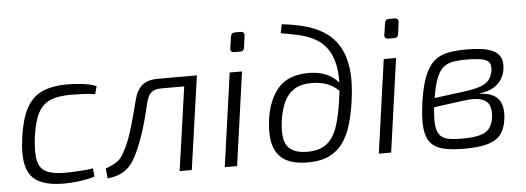

<svg xmlns="http://www.w3.org/2000/svg" viewBox="-48 -845 2719 992"><g transform="rotate(-5 1311.5 -348.5)"><path d="M310 -497Q343 -497 385 -492.5Q427 -488 459 -475L448 -434Q418 -439 381.5 -440.5Q345 -442 321 -442Q257 -442 216 -425Q175 -408 152 -364.5Q129 -321 118 -240Q108 -160 118 -117.5Q128 -75 162 -59Q196 -43 258 -43Q273 -43 298 -44Q323 -45 350.5 -47Q378 -49 403 -53L407 -10Q371 1 328.5 6.5Q286 12 247 12Q164 12 116.5 -13.5Q69 -39 54.5 -95.5Q40 -152 53 -245Q66 -338 95.5 -393.5Q125 -449 177 -473Q229 -497 310 -497Z M967 -485 960 -434H790Q757 -434 739 -419Q721 -404 712 -367Q702 -322 688.5 -273Q675 -224 658.5 -178.5Q642 -133 622 -95Q607 -64 585.5 -42.5Q564 -21 536 -9.5Q508 2 474 5L469 -47Q502 -58 526 -73.5Q550 -89 566 -121Q582 -148 595 -182.5Q608 -217 618.5 -253.5Q629 -290 638 -323.5Q647 -357 653 -382Q666 -435 694.5 -460Q723 -485 778 -485ZM980 -485 911 0H848L917 -485Z M1214 -485 1146 0H1082L1150 -485ZM1224 -689Q1235 -689 1240 -682.5Q1245 -676 1243 -666L1235 -607Q1233 -588 1213 -588H1184Q1160 -588 1164 -611L1173 -669Q1175 -689 1195 -689Z M1440 -710Q1502 -703 1557.5 -688.5Q1613 -674 1657.5 -645.5Q1702 -617 1731 -570Q1760 -523 1769.5 -451.5Q1779 -380 1764 -278Q1755 -216 1739.5 -163Q1724 -110 1696.5 -70.5Q1669 -31 1624.5 -9Q1580 13 1512 13Q1439 13 1395.5 -12.5Q1352 -38 1336.5 -90Q1321 -142 1331 -222Q1345 -326 1397.5 -386.5Q1450 -447 1557 -447Q1579 -447 1603 -443Q1627 -439 1651.5 -428Q1676 -417 1697.5 -396.5Q1719 -376 1737 -341L1729 -313Q1707 -346 1680 -363.5Q1653 -381 1624 -387.5Q1595 -394 1567 -394Q1511 -394 1476.5 -372Q1442 -350 1423.5 -310.5Q1405 -271 1397 -217Q1383 -120 1412 -81Q1441 -42 1514 -42Q1578 -42 1614.5 -70.5Q1651 -99 1670 -154.5Q1689 -210 1700 -290Q1715 -383 1707.5 -445.5Q1700 -508 1676 -548Q1652 -588 1614.5 -610.5Q1577 -633 1530 -644.5Q1483 -656 1430 -664Z M2013 -485 1945 0H1881L1949 -485ZM2023 -689Q2034 -689 2039 -682.5Q2044 -676 2042 -666L2034 -607Q2032 -588 2012 -588H1983Q1959 -588 1963 -611L1972 -669Q1974 -689 1994 -689Z M2379 -497Q2420 -497 2455.5 -492.5Q2491 -488 2517 -475.5Q2543 -463 2555 -438Q2567 -413 2559 -370Q2554 -346 2539.5 -324Q2525 -302 2498.5 -286.5Q2472 -271 2430 -265L2429 -263Q2500 -259 2526 -222Q2552 -185 2542 -117Q2535 -68 2511 -39.5Q2487 -11 2441 1Q2395 13 2322 13Q2257 13 2214.5 2.5Q2172 -8 2149 -36Q2126 -64 2121.5 -115.5Q2117 -167 2129 -249Q2141 -330 2161 -379.5Q2181 -429 2210 -454.5Q2239 -480 2281 -488.5Q2323 -497 2379 -497ZM2372 -445Q2330 -445 2300 -439Q2270 -433 2249.5 -413.5Q2229 -394 2215 -354Q2201 -314 2191 -246Q2181 -177 2182.5 -136Q2184 -95 2198.5 -74Q2213 -53 2241.5 -46.5Q2270 -40 2314 -40Q2369 -40 2403.5 -48Q2438 -56 2456 -76Q2474 -96 2480 -134Q2485 -173 2474.5 -198Q2464 -223 2432.5 -233Q2401 -243 2342 -235L2178 -213L2183 -260L2344 -281Q2401 -288 2432.5 -299.5Q2464 -311 2478 -329Q2492 -347 2497 -371Q2503 -402 2493 -417.5Q2483 -433 2453.5 -439Q2424 -445 2372 -445Z"/></g></svg>

Font: Exo 2 Light
Style: Italic
Weight: 300
Italic angle: -8°
Designer: Natanael Gama
Foundry: Natanael Gama
Version: Version 2.010